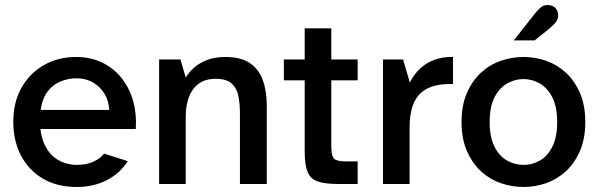

<svg xmlns="http://www.w3.org/2000/svg" viewBox="-20 -733 2385 765"><path d="M286 12Q207 12 150.5 -21.5Q94 -55 63.5 -113.5Q33 -172 33 -248Q33 -327 66.5 -385Q100 -443 156.5 -474.5Q213 -506 283 -506Q342 -506 388.5 -483Q435 -460 466 -420Q497 -380 511 -328.5Q525 -277 521 -219H141Q146 -178 161 -150Q176 -122 196.5 -106Q217 -90 240.5 -83Q264 -76 285 -76Q324 -76 351.5 -88.5Q379 -101 395 -121L489 -91Q459 -43 406 -15.5Q353 12 286 12ZM142 -295H415Q414 -329 397.5 -357.5Q381 -386 352 -403.5Q323 -421 284 -421Q253 -421 222.5 -409Q192 -397 170.5 -369.5Q149 -342 142 -295Z M614 0V-496H699L720 -424Q733 -446 754.5 -464.5Q776 -483 806.5 -494.5Q837 -506 878 -506Q939 -506 975 -482Q1011 -458 1027 -414Q1043 -370 1043 -310V0H936V-281Q936 -318 930 -349.5Q924 -381 903.5 -400Q883 -419 838 -419Q782 -419 751 -379.5Q720 -340 720 -264V0Z M1326 0Q1275 0 1246 -10Q1217 -20 1205.5 -48Q1194 -76 1194 -129V-413H1111V-496H1194V-620H1300V-496H1405V-413H1300V-152Q1300 -112 1311 -101Q1322 -90 1356 -90H1405V0Z M1506 0V-496H1586L1613 -404Q1630 -438 1654.5 -460.5Q1679 -483 1712 -495Q1745 -507 1785 -506V-398Q1722 -400 1684 -381Q1646 -362 1629 -323Q1612 -284 1612 -225V0Z M2066 12Q2020 12 1976 -3Q1932 -18 1897 -50Q1862 -82 1840.5 -131Q1819 -180 1819 -247Q1819 -314 1840.5 -363Q1862 -412 1897 -444Q1932 -476 1976 -491Q2020 -506 2066 -506Q2112 -506 2155.5 -491Q2199 -476 2234 -444Q2269 -412 2290.5 -363Q2312 -314 2312 -247Q2312 -180 2290.5 -131Q2269 -82 2234 -50Q2199 -18 2155.5 -3Q2112 12 2066 12ZM2066 -76Q2101 -76 2131.5 -93.5Q2162 -111 2181 -149Q2200 -187 2200 -247Q2200 -307 2181 -344.5Q2162 -382 2131.5 -400Q2101 -418 2066 -418Q2031 -418 2000 -400Q1969 -382 1950 -344.5Q1931 -307 1931 -247Q1931 -187 1950 -149Q1969 -111 2000 -93.5Q2031 -76 2066 -76ZM2027 -572 2113 -681Q2127 -698 2137 -705.5Q2147 -713 2162 -713Q2181 -713 2192.5 -701.5Q2204 -690 2204 -671Q2204 -658 2195.5 -646Q2187 -634 2165 -616L2110 -572Z"/></svg>

Font: Atkinson Hyperlegible Next Medium
Style: Regular
Weight: 500
Designer: Elliott Scott, Megan Eiswerth, Linus Boman, Theodore Petrosky, Letters from Sweden
Foundry: Applied Design Works, Letters from Sweden
Version: Version 2.001